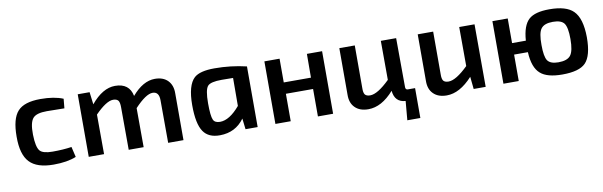

<svg xmlns="http://www.w3.org/2000/svg" viewBox="-45 -918 4648 1481"><g transform="rotate(-10 2279.0 -177.5)"><path d="M484 -17Q414 12 307 12Q176 12 119 -49Q61 -110 62 -250Q62 -390 114 -447Q165 -504 293 -504Q400 -504 470 -475L463 -401Q362 -403 325 -403Q246 -403 218 -373Q187 -340 189 -243Q191 -145 217 -115Q241 -88 316 -88Q400 -88 465 -98Z M688 -393Q780 -504 877 -504Q989 -504 1009 -402Q1096 -504 1189 -504Q1254 -504 1290 -467Q1326 -430 1325 -366V0H1205L1204 -334Q1204 -401 1153 -401Q1101 -401 1012 -306L1013 0H896L895 -334Q895 -370 885 -385Q873 -401 844 -401Q791 -401 702 -310L703 0H583V-490H676Z M1811 0 1801 -85Q1732 11 1610 12Q1520 13 1480 -46Q1438 -107 1438 -253Q1438 -410 1497 -464Q1542 -504 1656 -504Q1784 -504 1906 -475V0ZM1696 -407Q1609 -407 1586 -381Q1561 -353 1561 -247Q1561 -147 1575 -117Q1587 -90 1628 -90Q1702 -90 1784 -187L1785 -406Z M2497 0H2378V-215H2165V0H2045V-490H2164V-304H2377L2378 -490H2497Z M3154 149H3052L3065 0Q2981 -5 2972 -96Q2876 13 2772 13Q2704 13 2667 -25Q2631 -61 2632 -125V-490H2753V-157Q2752 -120 2763 -105Q2775 -90 2804 -90Q2862 -90 2958 -184L2957 -490H3077L3079 -104Q3080 -85 3098 -85H3154Z M3692 0H3598L3588 -97Q3488 13 3386 13Q3318 13 3281 -25Q3245 -61 3246 -125V-490H3367V-157Q3366 -120 3377 -105Q3389 -90 3418 -90Q3476 -90 3572 -184L3571 -490H3691Z M4059 -297Q4067 -415 4118 -461Q4166 -504 4279 -504Q4411 -504 4466 -449Q4526 -390 4527 -241Q4527 -96 4474 -42Q4424 9 4292 9Q4173 9 4121 -37Q4065 -85 4059 -207H3951V0H3831V-490H3951V-297ZM4377 -373Q4354 -404 4289 -404Q4221 -404 4196 -370Q4171 -337 4172 -243Q4172 -152 4193 -121Q4215 -89 4278 -89Q4348 -89 4374 -123Q4400 -157 4400 -250Q4400 -341 4377 -373Z"/></g></svg>

Font: Taylor Sans Upright Semi Bold
Style: Regular
Weight: 600
Italic angle: -8°
Designer: Natanael Gama
Version: Version 1.001 September 8, 2015